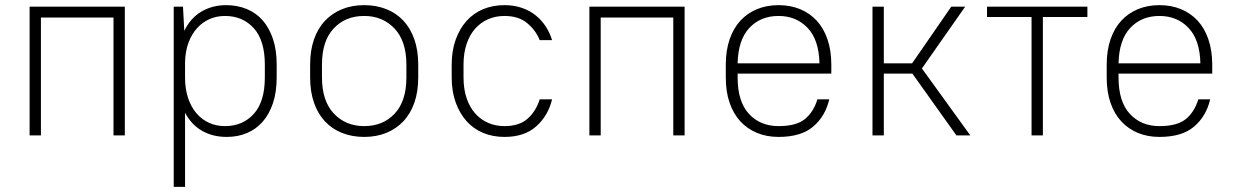

<svg xmlns="http://www.w3.org/2000/svg" viewBox="-20 -526 4795 746"><path d="M421 -458H139V0H95V-500H465V0H421Z M861 6Q807 6 765.5 -17.5Q724 -41 699 -88V200H655V-500H691L696 -406Q720 -456 762.5 -481Q805 -506 859 -506Q902 -506 938.5 -491Q975 -476 1000.5 -447Q1026 -418 1040.5 -375Q1055 -332 1055 -275V-225Q1055 -168 1040.5 -125Q1026 -82 1000.5 -53Q975 -24 939.5 -9Q904 6 861 6ZM854 -36Q923 -36 966 -83.5Q1009 -131 1009 -225V-275Q1009 -369 966 -416.5Q923 -464 854 -464Q822 -464 794.5 -452Q767 -440 746 -417Q725 -394 712.5 -360.5Q700 -327 699 -284V-225Q699 -180 711 -144.5Q723 -109 744 -85Q765 -61 793 -48.5Q821 -36 854 -36Z M1395 6Q1348 6 1309 -9.5Q1270 -25 1242.5 -54.5Q1215 -84 1200 -127Q1185 -170 1185 -225V-275Q1185 -330 1200 -373Q1215 -416 1243 -445.5Q1271 -475 1309.5 -490.5Q1348 -506 1395 -506Q1442 -506 1481 -490.5Q1520 -475 1547.5 -445.5Q1575 -416 1590 -373Q1605 -330 1605 -275V-225Q1605 -170 1590 -127Q1575 -84 1547 -54.5Q1519 -25 1480.5 -9.5Q1442 6 1395 6ZM1395 -36Q1468 -36 1513.5 -84.5Q1559 -133 1559 -225V-275Q1559 -366 1513 -415Q1467 -464 1395 -464Q1322 -464 1276.5 -415.5Q1231 -367 1231 -275V-225Q1231 -134 1277 -85Q1323 -36 1395 -36Z M1940 6Q1895 6 1857.5 -9.5Q1820 -25 1793 -55Q1766 -85 1750.5 -128Q1735 -171 1735 -225V-275Q1735 -329 1750.5 -372Q1766 -415 1793 -445Q1820 -475 1857.5 -490.5Q1895 -506 1940 -506Q1978 -506 2009 -495Q2040 -484 2063 -465Q2086 -446 2101.5 -421.5Q2117 -397 2125 -370H2077Q2062 -408 2028.5 -436Q1995 -464 1940 -464Q1906 -464 1877 -451.5Q1848 -439 1826.5 -415Q1805 -391 1793 -355.5Q1781 -320 1781 -275V-225Q1781 -180 1793 -144.5Q1805 -109 1826.5 -85Q1848 -61 1877 -48.5Q1906 -36 1940 -36Q1997 -36 2029.5 -64.5Q2062 -93 2077 -140H2125Q2110 -77 2064 -35.5Q2018 6 1940 6Z M2596 -458H2314V0H2270V-500H2640V0H2596Z M3005 6Q2959 6 2921.5 -9.5Q2884 -25 2857 -54Q2830 -83 2815 -126Q2800 -169 2800 -225V-275Q2800 -330 2815 -373.5Q2830 -417 2857 -446Q2884 -475 2921.5 -490.5Q2959 -506 3005 -506Q3051 -506 3088.5 -490.5Q3126 -475 3153 -446Q3180 -417 3195 -373.5Q3210 -330 3210 -275V-240H2846V-225Q2846 -131 2890 -83.5Q2934 -36 3005 -36Q3074 -36 3107.5 -63.5Q3141 -91 3156 -140H3202Q3187 -75 3140 -34.5Q3093 6 3005 6ZM3005 -464Q2935 -464 2891.5 -417.5Q2848 -371 2846 -280H3164Q3162 -371 3118 -417.5Q3074 -464 3005 -464Z M3525 -240H3414V0H3370V-500H3414V-280H3524L3676 -500H3730L3562 -260L3750 0H3696Z M3815 -500H4205V-460H4032V0H3988V-460H3815Z M4485 6Q4439 6 4401.5 -9.5Q4364 -25 4337 -54Q4310 -83 4295 -126Q4280 -169 4280 -225V-275Q4280 -330 4295 -373.5Q4310 -417 4337 -446Q4364 -475 4401.5 -490.5Q4439 -506 4485 -506Q4531 -506 4568.5 -490.5Q4606 -475 4633 -446Q4660 -417 4675 -373.5Q4690 -330 4690 -275V-240H4326V-225Q4326 -131 4370 -83.5Q4414 -36 4485 -36Q4554 -36 4587.5 -63.5Q4621 -91 4636 -140H4682Q4667 -75 4620 -34.5Q4573 6 4485 6ZM4485 -464Q4415 -464 4371.5 -417.5Q4328 -371 4326 -280H4644Q4642 -371 4598 -417.5Q4554 -464 4485 -464Z"/></svg>

Font: PT Root UI Web Light
Style: Regular
Weight: 300
Designer: Vitaly Kuzmin
Foundry: ParaType Ltd.
Version: Version 1.000W